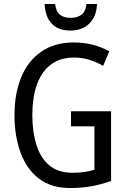

<svg xmlns="http://www.w3.org/2000/svg" viewBox="-20 -938 640 968"><path d="M338 -377H540V-26Q492 -8 441 1Q390 10 334 10Q239 10 177 -37Q115 -84 84 -167.5Q53 -251 53 -358Q53 -466 87 -548.5Q121 -631 188 -677.5Q255 -724 353 -724Q403 -724 447.5 -712.5Q492 -701 531 -679L500 -606Q466 -626 429 -637Q392 -648 353 -648Q252 -648 197.5 -572.5Q143 -497 143 -357Q143 -274 163.5 -208Q184 -142 228.5 -104.5Q273 -67 345 -67Q379 -67 406 -71Q433 -75 456 -82V-301H338ZM469 -918Q467 -856 431 -820Q395 -784 335 -784Q274 -784 241 -818.5Q208 -853 205 -918H258Q262 -880 282 -864Q302 -848 337 -848Q370 -848 391 -864Q412 -880 416 -918Z"/></svg>

Font: Noto Sans Hebrew Condensed
Style: Regular
Weight: 400
Width: 3
Designer: Monotype Design Team
Foundry: Monotype Imaging Inc.
Version: Version 2.004; ttfautohint (v1.8.4.7-5d5b)